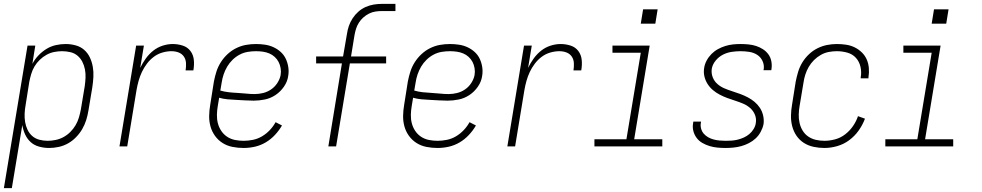

<svg xmlns="http://www.w3.org/2000/svg" viewBox="-43 -755 5063 990"><path d="M-23 215 99 -520H139L124 -426Q136 -449 155 -469Q174 -489 197 -503Q220 -517 245.5 -522.5Q271 -528 296 -528Q322 -528 347.5 -521Q373 -514 391.5 -497.5Q410 -481 420.5 -458.5Q431 -436 435.5 -410.5Q440 -385 438.5 -358Q437 -331 433 -305L413 -185Q409 -160 401.5 -136Q394 -112 381 -89.5Q368 -67 349 -47.5Q330 -28 307.5 -15.5Q285 -3 260 2.5Q235 8 210 8Q184 8 158.5 1Q133 -6 115 -22.5Q97 -39 86.5 -62Q76 -85 72 -110L18 215ZM203 -29Q223 -29 244.5 -33.5Q266 -38 285 -48.5Q304 -59 320 -75Q336 -91 347 -110Q358 -129 364 -149.5Q370 -170 374 -191L394 -311Q397 -333 398 -354.5Q399 -376 395 -397Q391 -418 381.5 -436.5Q372 -455 356.5 -468Q341 -481 320 -486Q299 -491 277 -491Q257 -491 236.5 -487Q216 -483 197 -472.5Q178 -462 162 -446.5Q146 -431 135 -412.5Q124 -394 118 -373.5Q112 -353 108 -333L89 -213Q85 -191 84 -169Q83 -147 86.5 -126Q90 -105 99 -86Q108 -67 123.5 -53.5Q139 -40 160 -34.5Q181 -29 203 -29Z M573 0 659 -520H699L680 -405Q692 -430 708.5 -453Q725 -476 747 -493.5Q769 -511 795.5 -519.5Q822 -528 848 -528Q874 -528 899 -520Q924 -512 939 -492Q954 -472 956.5 -445.5Q959 -419 954 -392H914Q917 -411 916 -430Q915 -449 905 -463.5Q895 -478 878 -484.5Q861 -491 841 -491Q818 -491 794 -484Q770 -477 750 -462Q730 -447 714.5 -426.5Q699 -406 688.5 -383.5Q678 -361 671.5 -337.5Q665 -314 661 -291L613 0Z M1213 8Q1184 8 1156 2.5Q1128 -3 1105 -17.5Q1082 -32 1066 -54Q1050 -76 1042.5 -102.5Q1035 -129 1035.5 -157.5Q1036 -186 1041 -215L1060 -335Q1065 -361 1073 -386Q1081 -411 1095.5 -434Q1110 -457 1130.5 -476Q1151 -495 1175.5 -507Q1200 -519 1225.5 -523.5Q1251 -528 1277 -528Q1301 -528 1324 -524.5Q1347 -521 1367.5 -511.5Q1388 -502 1404.5 -487Q1421 -472 1430.5 -452Q1440 -432 1443.5 -409Q1447 -386 1443 -363Q1439 -334 1421 -308Q1403 -282 1377.5 -265Q1352 -248 1322.5 -242Q1293 -236 1265 -236Q1242 -236 1219.5 -237.5Q1197 -239 1174.5 -240Q1152 -241 1130 -243Q1108 -245 1087 -251L1080 -209Q1076 -186 1075.5 -163Q1075 -140 1080.5 -119Q1086 -98 1098 -80Q1110 -62 1128 -50Q1146 -38 1168 -33.5Q1190 -29 1213 -29Q1237 -29 1261.5 -34Q1286 -39 1308 -52Q1330 -65 1348 -84Q1366 -103 1378 -125L1411 -108Q1396 -82 1374.5 -59Q1353 -36 1326.5 -20.5Q1300 -5 1271 1.5Q1242 8 1213 8ZM1270 -270Q1292 -270 1314 -275.5Q1336 -281 1355 -294Q1374 -307 1387 -327Q1400 -347 1404 -368Q1407 -386 1404 -403.5Q1401 -421 1393.5 -435.5Q1386 -450 1373.5 -461.5Q1361 -473 1345.5 -479.5Q1330 -486 1312.5 -488.5Q1295 -491 1277 -491Q1256 -491 1234.5 -487.5Q1213 -484 1193 -473.5Q1173 -463 1156.5 -447Q1140 -431 1128.5 -411.5Q1117 -392 1110 -371Q1103 -350 1100 -329L1093 -288Q1114 -282 1136 -279.5Q1158 -277 1180.5 -276Q1203 -275 1225.5 -272.5Q1248 -270 1270 -270Z M1650 0 1720 -428H1587V-464H1726L1746 -580Q1749 -601 1756 -621.5Q1763 -642 1775.5 -661Q1788 -680 1805 -695Q1822 -710 1842.5 -719Q1863 -728 1884 -731.5Q1905 -735 1926 -735H1996V-698H1926Q1910 -698 1893 -695.5Q1876 -693 1860 -685Q1844 -677 1830.5 -665Q1817 -653 1807.5 -638Q1798 -623 1793 -607Q1788 -591 1785 -574L1767 -464H1948V-428H1761L1690 0Z M2213 8Q2184 8 2156 2.5Q2128 -3 2105 -17.5Q2082 -32 2066 -54Q2050 -76 2042.5 -102.5Q2035 -129 2035.5 -157.5Q2036 -186 2041 -215L2060 -335Q2065 -361 2073 -386Q2081 -411 2095.5 -434Q2110 -457 2130.5 -476Q2151 -495 2175.5 -507Q2200 -519 2225.5 -523.5Q2251 -528 2277 -528Q2301 -528 2324 -524.5Q2347 -521 2367.5 -511.5Q2388 -502 2404.5 -487Q2421 -472 2430.5 -452Q2440 -432 2443.5 -409Q2447 -386 2443 -363Q2439 -334 2421 -308Q2403 -282 2377.5 -265Q2352 -248 2322.5 -242Q2293 -236 2265 -236Q2242 -236 2219.5 -237.5Q2197 -239 2174.5 -240Q2152 -241 2130 -243Q2108 -245 2087 -251L2080 -209Q2076 -186 2075.5 -163Q2075 -140 2080.5 -119Q2086 -98 2098 -80Q2110 -62 2128 -50Q2146 -38 2168 -33.5Q2190 -29 2213 -29Q2237 -29 2261.5 -34Q2286 -39 2308 -52Q2330 -65 2348 -84Q2366 -103 2378 -125L2411 -108Q2396 -82 2374.5 -59Q2353 -36 2326.5 -20.5Q2300 -5 2271 1.5Q2242 8 2213 8ZM2270 -270Q2292 -270 2314 -275.5Q2336 -281 2355 -294Q2374 -307 2387 -327Q2400 -347 2404 -368Q2407 -386 2404 -403.5Q2401 -421 2393.5 -435.5Q2386 -450 2373.5 -461.5Q2361 -473 2345.5 -479.5Q2330 -486 2312.5 -488.5Q2295 -491 2277 -491Q2256 -491 2234.5 -487.5Q2213 -484 2193 -473.5Q2173 -463 2156.5 -447Q2140 -431 2128.5 -411.5Q2117 -392 2110 -371Q2103 -350 2100 -329L2093 -288Q2114 -282 2136 -279.5Q2158 -277 2180.5 -276Q2203 -275 2225.5 -272.5Q2248 -270 2270 -270Z M2573 0 2659 -520H2699L2680 -405Q2692 -430 2708.5 -453Q2725 -476 2747 -493.5Q2769 -511 2795.5 -519.5Q2822 -528 2848 -528Q2874 -528 2899 -520Q2924 -512 2939 -492Q2954 -472 2956.5 -445.5Q2959 -419 2954 -392H2914Q2917 -411 2916 -430Q2915 -449 2905 -463.5Q2895 -478 2878 -484.5Q2861 -491 2841 -491Q2818 -491 2794 -484Q2770 -477 2750 -462Q2730 -447 2714.5 -426.5Q2699 -406 2688.5 -383.5Q2678 -361 2671.5 -337.5Q2665 -314 2661 -291L2613 0Z M3022 0V-37H3187L3261 -483H3115V-520H3307L3227 -37H3372V0ZM3261 -633 3273 -707H3348L3336 -633Z M3698 8Q3677 8 3656 6Q3635 4 3615.5 -2Q3596 -8 3578.5 -18Q3561 -28 3549 -44Q3537 -60 3532 -80Q3527 -100 3531 -121Q3531 -123 3531.5 -124.5Q3532 -126 3532 -128H3572Q3572 -127 3571.5 -125.5Q3571 -124 3571 -123Q3568 -107 3572 -92Q3576 -77 3585.5 -66Q3595 -55 3608 -47.5Q3621 -40 3636 -36Q3651 -32 3666.5 -30.5Q3682 -29 3698 -29Q3714 -29 3729.5 -30Q3745 -31 3761 -35Q3777 -39 3792.5 -46Q3808 -53 3821 -64Q3834 -75 3843 -90Q3852 -105 3854 -120Q3858 -143 3849.5 -163.5Q3841 -184 3825 -198Q3809 -212 3789 -220.5Q3769 -229 3748.5 -235.5Q3728 -242 3707.5 -249.5Q3687 -257 3668 -267Q3649 -277 3633 -290.5Q3617 -304 3605.5 -322Q3594 -340 3589 -361.5Q3584 -383 3588 -406Q3591 -425 3601 -443.5Q3611 -462 3626 -477Q3641 -492 3659.5 -502Q3678 -512 3697.5 -518Q3717 -524 3736.5 -526Q3756 -528 3775 -528Q3796 -528 3816.5 -526Q3837 -524 3855.5 -518Q3874 -512 3890.5 -501.5Q3907 -491 3918.5 -475.5Q3930 -460 3934 -440Q3938 -420 3935 -400Q3935 -398 3934.5 -396.5Q3934 -395 3934 -393H3894Q3894 -395 3894 -396Q3894 -397 3895 -398Q3898 -421 3888.5 -441Q3879 -461 3861 -472.5Q3843 -484 3820.5 -487.5Q3798 -491 3775 -491Q3753 -491 3729.5 -487.5Q3706 -484 3684.5 -473Q3663 -462 3647 -442.5Q3631 -423 3627 -400Q3624 -377 3632 -356.5Q3640 -336 3656 -322Q3672 -308 3692 -299.5Q3712 -291 3732.5 -284.5Q3753 -278 3773.5 -270.5Q3794 -263 3813 -253Q3832 -243 3848 -229.5Q3864 -216 3875.5 -198.5Q3887 -181 3892 -159Q3897 -137 3894 -115Q3890 -95 3879.5 -75.5Q3869 -56 3853.5 -41.5Q3838 -27 3818.5 -17Q3799 -7 3779 -1.5Q3759 4 3738.5 6Q3718 8 3698 8Z M4208 8Q4179 8 4151.5 2Q4124 -4 4101.5 -18.5Q4079 -33 4064 -55Q4049 -77 4042 -103.5Q4035 -130 4035.5 -158.5Q4036 -187 4041 -215L4060 -335Q4065 -360 4072.5 -385Q4080 -410 4094 -433Q4108 -456 4128 -475Q4148 -494 4172 -506Q4196 -518 4221.5 -523Q4247 -528 4272 -528Q4296 -528 4319.5 -524.5Q4343 -521 4363.5 -511Q4384 -501 4400.5 -485Q4417 -469 4426 -448.5Q4435 -428 4437 -404Q4439 -380 4435 -356Q4435 -355 4435 -353.5Q4435 -352 4435 -351H4395Q4395 -352 4395 -353Q4395 -354 4395 -355Q4400 -383 4394 -410Q4388 -437 4370.5 -456.5Q4353 -476 4326.5 -483.5Q4300 -491 4272 -491Q4251 -491 4230 -487Q4209 -483 4189.5 -472Q4170 -461 4154 -445Q4138 -429 4127 -410Q4116 -391 4109.5 -370.5Q4103 -350 4100 -329L4080 -209Q4076 -187 4075.5 -164Q4075 -141 4080 -120Q4085 -99 4096 -81Q4107 -63 4124.5 -51Q4142 -39 4163.5 -34Q4185 -29 4208 -29Q4235 -29 4263 -36.5Q4291 -44 4314.5 -62Q4338 -80 4355 -104.5Q4372 -129 4381 -156L4417 -143Q4405 -111 4384.5 -82Q4364 -53 4335.5 -32Q4307 -11 4273.5 -1.5Q4240 8 4208 8Z M4522 0V-37H4687L4761 -483H4615V-520H4807L4727 -37H4872V0ZM4761 -633 4773 -707H4848L4836 -633Z"/></svg>

Font: Iosevka SS04 Extralight
Style: Italic
Weight: 200
Italic angle: -9°
Monospace: yes
Designer: Belleve Invis
Foundry: Belleve Invis
Version: Version 19.0.0; ttfautohint (v1.8.4)